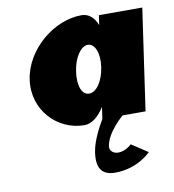

<svg xmlns="http://www.w3.org/2000/svg" viewBox="-88 -605 869 958"><g transform="rotate(-10 347.0 -126.5)"><path d="M336.7 158C324.1 245 358.8 275 419.5 275C534.5 275 601.1 203 601.1 203L518.9 149C518.9 149 489.6 179 450.8 179C429.6 179 406.6 165 410.2 140C420.3 70 504.1 0 504.1 0H620.4L694.3 -513H474.5L467.4 -464C451.2 -505 424.4 -528 388.1 -528C249 -528 100.1 -406 78.5 -256C56.9 -106 170.7 15 309.8 15C346.7 15 382.8 -16 408.9 -58H410L401.6 0C380.8 35 344.9 101 336.7 158ZM313.5 -256C323.8 -327 358.9 -377 394.2 -377C429 -377 451.2 -327 441 -256C430.9 -186 395.9 -136 359.5 -136C321.5 -136 303.4 -186 313.5 -256Z"/></g></svg>

Font: Blink
Style: WideObl
Weight: 400
Designer: Mew Too
Foundry: Cannot Into Space Fonts
Version: Version 001.000